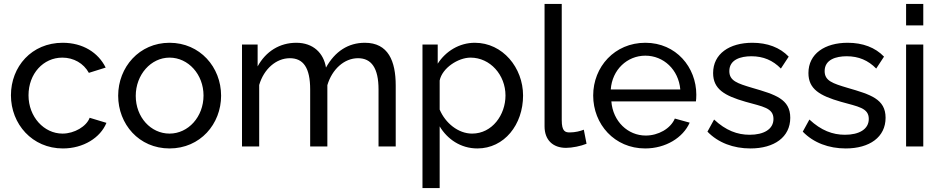

<svg xmlns="http://www.w3.org/2000/svg" viewBox="-20 -750 4818 983"><path d="M302 10C407 10 494 -45 525 -121L439 -147C423 -103 361 -66 300 -66C205 -66 126 -152 126 -262C126 -373 202 -455 299 -455C357 -455 408 -426 435 -377L521 -404C483 -481 404 -531 301 -531C142 -531 36 -409 36 -262C36 -115 145 10 302 10Z M585 -260C585 -115 691 10 848 10C1005 10 1112 -115 1112 -260C1112 -406 1004 -531 848 -531C693 -531 585 -406 585 -260ZM848 -66C752 -66 675 -150 675 -259C675 -368 753 -455 848 -455C944 -455 1022 -369 1022 -261C1022 -152 944 -66 848 -66Z M2006 0V-312C2006 -437 1968 -531 1848 -531C1763 -531 1695 -487 1649 -404C1637 -478 1584 -531 1497 -531C1412 -531 1341 -487 1299 -410V-522H1219V0H1307V-315C1331 -397 1394 -452 1464 -452C1533 -452 1568 -403 1568 -292V0H1656V-314C1680 -395 1742 -452 1813 -452C1882 -452 1918 -401 1918 -292V0Z M2231 -103C2270 -38 2338 10 2424 10C2562 10 2658 -112 2658 -261C2658 -403 2554 -531 2411 -531C2332 -531 2262 -488 2221 -424V-522H2143V213H2231ZM2568 -261C2568 -162 2500 -66 2397 -66C2326 -66 2260 -120 2231 -189V-338C2244 -402 2326 -455 2389 -455C2490 -455 2568 -366 2568 -261Z M2768 -730V-103C2768 -34 2810 7 2878 7C2909 7 2954 -2 2983 -14L2969 -86C2952 -79 2925 -72 2897 -72C2874 -72 2856 -77 2856 -135V-730Z M3283 10C3388 10 3477 -45 3511 -122L3435 -143C3413 -91 3350 -56 3286 -56C3195 -56 3118 -128 3110 -231H3543C3544 -237 3545 -251 3545 -265C3545 -405 3442 -531 3284 -531C3127 -531 3017 -408 3017 -261C3017 -114 3126 10 3283 10ZM3107 -292C3114 -393 3191 -465 3284 -465C3377 -465 3454 -394 3463 -292Z M3822 10C3944 10 4026 -48 4026 -147C4026 -243 3949 -266 3832 -300C3755 -323 3714 -336 3714 -386C3714 -445 3772 -462 3827 -462C3888 -462 3937 -441 3978 -399L4018 -460C3973 -507 3909 -531 3832 -531C3715 -531 3631 -475 3631 -376C3631 -294 3689 -260 3797 -229C3885 -204 3940 -198 3940 -141C3940 -88 3890 -60 3818 -60C3755 -60 3696 -82 3636 -138L3602 -76C3657 -19 3735 10 3822 10Z M4310 10C4432 10 4514 -48 4514 -147C4514 -243 4437 -266 4320 -300C4243 -323 4202 -336 4202 -386C4202 -445 4260 -462 4315 -462C4376 -462 4425 -441 4466 -399L4506 -460C4461 -507 4397 -531 4320 -531C4203 -531 4119 -475 4119 -376C4119 -294 4177 -260 4285 -229C4373 -204 4428 -198 4428 -141C4428 -88 4378 -60 4306 -60C4243 -60 4184 -82 4124 -138L4090 -76C4145 -19 4223 10 4310 10Z M4619 -620H4707V-730H4619ZM4619 0H4707V-522H4619Z"/></svg>

Font: FIGSv2-sans-serif Medium
Style: Regular
Weight: 500
Designer: Matt McInerney, Pablo Impallari, Rodrigo Fuenzalida,Mirko Velimirovic
Foundry: Matt McInerney, Pablo Impallari, Rodrigo Fuenzalida
Version: Version 4.021;hotconv 1.0.109;makeotfexe 2.5.65596